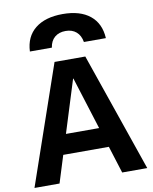

<svg xmlns="http://www.w3.org/2000/svg" viewBox="-105 -1085 925 1162"><g transform="rotate(-10 357.5 -503.5)"><path d="M361 -1007Q468 -1007 528.5 -958Q589 -909 594 -818H459Q452 -859 426.5 -881Q401 -903 361 -903Q320 -903 294 -881Q268 -859 262 -818H127Q131 -909 192.5 -958Q254 -1007 361 -1007ZM11 0 263 -730H452L704 0H550L358 -611H356L165 0ZM158 -167V-289H558V-167Z"/></g></svg>

Font: M PLUS 2
Style: Bold
Weight: 700
Designer: Coji Morishita
Foundry: UNDERFOREST DESIGN
Version: Version 1.001